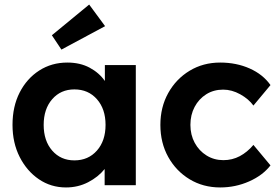

<svg xmlns="http://www.w3.org/2000/svg" viewBox="-20 -814 1229 844"><path d="M270 10Q204 10 151 -26Q98 -62 66.5 -124Q35 -186 35 -265Q35 -346 66.5 -407.5Q98 -469 152.5 -504Q207 -539 276 -539Q332 -539 374 -516.5Q416 -494 441 -458V-528H577V0H440V-71Q412 -36 367.5 -13Q323 10 270 10ZM307 -109Q368 -109 406 -152Q444 -195 444 -265Q444 -335 406 -378Q368 -421 307 -421Q247 -421 209.5 -378Q172 -335 172 -265Q172 -195 209.5 -152Q247 -109 307 -109ZM250 -596 208 -659 372 -794 442 -699Z M948 10Q873 10 813.5 -26Q754 -62 719.5 -124Q685 -186 685 -265Q685 -343 719.5 -405Q754 -467 813.5 -503Q873 -539 948 -539Q1019 -539 1077.5 -513Q1136 -487 1169 -440L1094 -350Q1073 -379 1036 -399.5Q999 -420 961 -420Q919 -420 886.5 -399.5Q854 -379 835.5 -344Q817 -309 817 -265Q817 -221 836 -186Q855 -151 888 -130.5Q921 -110 962 -110Q1001 -110 1034 -127.5Q1067 -145 1094 -177L1169 -87Q1135 -43 1075 -16.5Q1015 10 948 10Z"/></svg>

Font: Lexend SemiBold
Style: Regular
Weight: 600
Designer: Bonnie Shaver-Troup, Thomas Jockin
Foundry: Lexend
Version: Version 1.005; ttfautohint (v1.8.3)